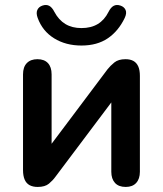

<svg xmlns="http://www.w3.org/2000/svg" viewBox="-20 -731 644 759"><path d="M129 8Q110 8 97 1Q84 -6 77.5 -21Q71 -36 71 -59V-437Q71 -466 86 -481.5Q101 -497 128 -497Q155 -497 169.5 -481.5Q184 -466 184 -437V-128H158L405 -457Q416 -471 432 -484Q448 -497 476 -497Q495 -497 507.5 -490Q520 -483 526.5 -468.5Q533 -454 533 -431V-52Q533 -24 518.5 -8Q504 8 477 8Q449 8 434.5 -8Q420 -24 420 -52V-362H447L199 -32Q189 -18 173.5 -5Q158 8 129 8ZM302 -551Q240 -551 194 -579.5Q148 -608 129 -660Q122 -679 127.5 -691.5Q133 -704 148 -709Q163 -714 174.5 -708Q186 -702 195 -684Q212 -652 238.5 -636Q265 -620 302 -620Q340 -620 366.5 -636Q393 -652 409 -684Q418 -702 429.5 -708Q441 -714 456 -709Q471 -704 476.5 -691.5Q482 -679 473 -660Q448 -608 406 -579.5Q364 -551 302 -551Z"/></svg>

Font: Nunito
Style: Bold
Weight: 700
Designer: Vernon Adams
Foundry: Vernon Adams
Version: Version 3.602